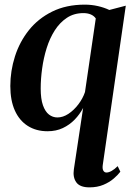

<svg xmlns="http://www.w3.org/2000/svg" viewBox="-20 -555 584 828"><path d="M423 157.5Q421 173.5 425.8 181.2Q430.5 189 439 189Q449 189 461.5 182Q474 175 487.5 161.5L499 185.5Q488.5 199.5 470.2 215.2Q452 231 425.8 242Q399.5 253 366 253Q324.5 253 309 231.2Q293.5 209.5 298.5 175.5L338.5 -89.5Q324 -62 302 -39.2Q280 -16.5 251 -2.8Q222 11 185 11Q136 11 99.8 -12Q63.5 -35 44 -78.5Q24.5 -122 24.5 -184Q24.5 -249 44.5 -311.8Q64.5 -374.5 104.5 -424.8Q144.5 -475 205 -505Q265.5 -535 345.5 -535Q374.5 -535 402 -528.8Q429.5 -522.5 451.5 -512L522.5 -530.5ZM393 -475.5Q385 -487 371.2 -492.8Q357.5 -498.5 340 -498.5Q299 -498.5 268.5 -478.2Q238 -458 216.2 -424Q194.5 -390 181.2 -347.5Q168 -305 161.8 -260Q155.5 -215 155.5 -173Q155.5 -128.5 165.2 -101Q175 -73.5 191.2 -61Q207.5 -48.5 227.5 -48.5Q251.5 -48.5 275 -64Q298.5 -79.5 317.8 -104.8Q337 -130 346.5 -158Z"/></svg>

Font: Merriweather 96pt SemiBold
Style: Italic
Weight: 600
Italic angle: -7.8°
Version: Version 2.101